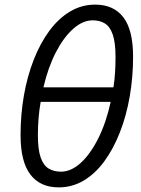

<svg xmlns="http://www.w3.org/2000/svg" viewBox="-20 -796 612 831"><path d="M234 15Q154 15 111.5 -40.5Q69 -96 69 -211Q69 -300 83.5 -383Q98 -466 126 -537.5Q154 -609 193.5 -662.5Q233 -716 283 -746Q333 -776 392 -776Q472 -776 514 -721Q556 -666 556 -551Q556 -462 541.5 -378.5Q527 -295 499 -223.5Q471 -152 432 -98.5Q393 -45 343 -15Q293 15 234 15ZM244 -53Q288 -53 330 -91.5Q372 -130 406 -198.5Q440 -267 459 -355H156Q150 -321 147 -284.5Q144 -248 144 -211Q144 -149 156 -114.5Q168 -80 190.5 -66.5Q213 -53 244 -53ZM168 -418H471Q476 -450 478 -483Q480 -516 480 -550Q480 -612 468 -646.5Q456 -681 434 -694.5Q412 -708 381 -708Q338 -708 296.5 -671Q255 -634 221.5 -569Q188 -504 168 -418Z"/></svg>

Font: Ubuntu Sans
Style: Italic
Weight: 400
Italic angle: -13.5°
Designer: Dalton Maag Ltd
Foundry: Dalton Maag Ltd
Version: Version 1.006